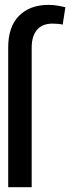

<svg xmlns="http://www.w3.org/2000/svg" viewBox="-20 -781 307 801"><path d="M112.2 0H14.2V-583.1Q14.2 -669.4 59.3 -715Q104.4 -760.7 183.2 -760.7Q200.3 -760.7 218 -757.8Q235.8 -755 252.8 -750.7L241.5 -678.3Q224.4 -682.5 198.9 -682.5Q156.2 -682.5 134.2 -656.2Q112.2 -630 112.2 -583.1Z"/></svg>

Font: Inter Alia
Style: Regular
Weight: 400
Designer: Rasmus Andersson (Latin, Greek, Cyrillic etc.) and Evan from Shavian.info (Shavian, old style figures)
Foundry: Shavian.info
Version: Version 0.001;git-37ab20767